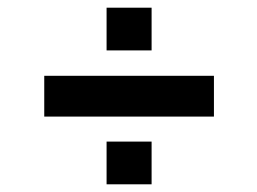

<svg xmlns="http://www.w3.org/2000/svg" viewBox="-20 -510 668 499"><path d="M95 -207V-313H536V-207ZM257 -31V-142H374V-31ZM257 -379V-490H374V-379Z"/></svg>

Font: Maven Pro ExtraBold
Style: Regular
Weight: 800
Designer: Joe Prince
Foundry: Joe Prince
Version: Version 2.100